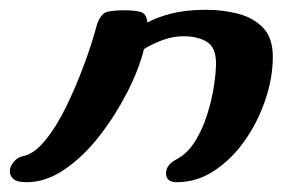

<svg xmlns="http://www.w3.org/2000/svg" viewBox="-108 -372 620 392"><path d="M-54 0Q-73 0 -80.5 -6.5Q-88 -13 -88 -22Q-88 -32 -80 -41.5Q-72 -51 -62 -53Q-39 -57 -16 -85Q7 -113 27 -154Q47 -195 63.5 -239.5Q80 -284 90 -322Q98 -345 111.5 -348Q125 -351 146 -351Q165 -351 178 -348Q191 -345 193 -326Q213 -337 242.5 -344.5Q272 -352 313 -352Q347 -352 378 -344Q409 -336 429 -315.5Q449 -295 449 -256Q449 -213 433.5 -167.5Q418 -122 391.5 -84.5Q365 -47 329.5 -23.5Q294 0 253 0Q231 0 231 -18Q231 -36 253 -47Q275 -59 290 -83Q305 -107 314.5 -136.5Q324 -166 328.5 -194.5Q333 -223 333 -243Q333 -275 314.5 -286.5Q296 -298 266 -298Q246 -298 225 -290.5Q204 -283 186 -272Q176 -231 152 -184Q128 -137 95.5 -95Q63 -53 24.5 -26.5Q-14 0 -54 0Z"/></svg>

Font: Solitreo
Style: Regular
Weight: 400
Designer: Nathan Gross, Bryan Kirschen, Binghamton University
Foundry: Eli Heuer
Version: Version 1.100; ttfautohint (v1.8.4.7-5d5b)